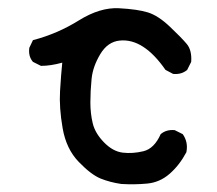

<svg xmlns="http://www.w3.org/2000/svg" viewBox="-20 -456 540 478"><path d="M282 2Q254 -2 230.5 -11.5Q207 -21 176 -53Q145 -85 136 -136.5Q127 -188 129.5 -229.5Q132 -271 135 -300Q106 -292 82 -292L62 -302Q50 -316 53 -337L62 -356Q123 -372 176 -405Q229 -438 276 -435.5Q323 -433 348.5 -425Q374 -417 403 -389.5Q432 -362 445 -346.5Q458 -331 456 -302L446 -282Q432 -270 411 -272L392 -282Q365 -321 336.5 -339.5Q308 -358 278 -355Q248 -352 229.5 -321Q211 -290 208 -259.5Q205 -229 205 -201Q205 -173 211 -148.5Q217 -124 239 -101.5Q261 -79 285.5 -76Q310 -73 337 -79.5Q364 -86 380 -122Q394 -134 415 -132L435 -122Q449 -102 444 -77Q427 -45 402.5 -23.5Q378 -2 346.5 1Q315 4 282 2Z"/></svg>

Font: NaniFont Regular
Style: Regular
Weight: 400
Designer: Nanigashitei
Version: Version 1.036